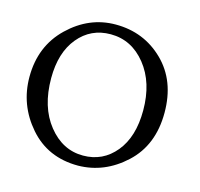

<svg xmlns="http://www.w3.org/2000/svg" viewBox="-104 -815 977 937"><g transform="rotate(15 385.0 -346.5)"><path d="M367.7 9.8Q214.8 9.8 121.1 -98.1Q27.3 -206.1 27.3 -347.7Q27.3 -503.4 131.1 -603.3Q234.9 -703.1 368.7 -703.1Q511.7 -703.1 610.6 -606.4Q709.5 -509.8 709.5 -348.6Q709.5 -184.6 605.2 -88.1Q501 8.3 367.7 9.8ZM378.4 -43.9Q478.5 -43.9 542.2 -121.3Q606 -198.7 606 -332.5Q606 -473.1 534.7 -562Q463.4 -650.9 357.4 -650.9Q257.3 -650.9 194.3 -574.7Q131.3 -498.5 131.3 -369.1Q131.3 -223.6 203.1 -133.8Q274.9 -43.9 378.4 -43.9Z"/></g></svg>

Font: Kelvinch
Style: Regular
Weight: 400
Designer: Paul James MIller
Foundry: High-Logic / Made with FontCreator
Version: Version 3.30 September 23, 2016